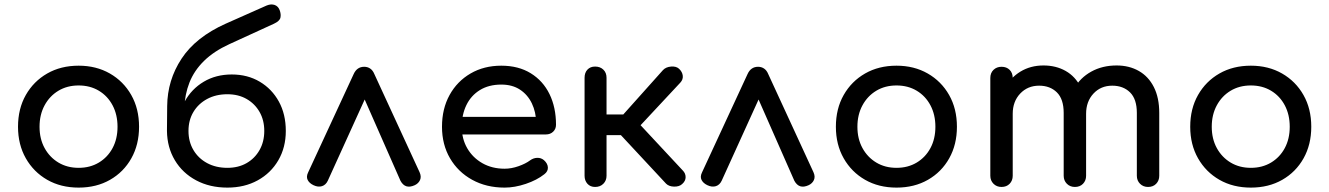

<svg xmlns="http://www.w3.org/2000/svg" viewBox="-20 -850 6051 874"><path d="M338 4Q257 4 195 -31.5Q133 -67 97.5 -129.5Q62 -192 62 -273Q62 -355 97.5 -417.5Q133 -480 195 -515.5Q257 -551 338 -551Q418 -551 480 -515.5Q542 -480 577.5 -417.5Q613 -355 613 -273Q613 -192 578 -129.5Q543 -67 481 -31.5Q419 4 338 4ZM338 -86Q390 -86 430 -110Q470 -134 492.5 -176Q515 -218 515 -273Q515 -328 492.5 -370.5Q470 -413 430 -437Q390 -461 338 -461Q286 -461 246 -437Q206 -413 183 -370.5Q160 -328 160 -273Q160 -218 183 -176Q206 -134 246 -110Q286 -86 338 -86Z M1015 4Q935 4 873 -29Q811 -62 776 -120.5Q741 -179 740 -254H789Q789 -330 820.5 -387.5Q852 -445 907.5 -478Q963 -511 1035 -511Q1107 -511 1162.5 -478Q1218 -445 1249.5 -387.5Q1281 -330 1281 -254Q1281 -179 1247 -120.5Q1213 -62 1153 -29Q1093 4 1015 4ZM1015 -86Q1065 -86 1102.5 -107.5Q1140 -129 1161.5 -167Q1183 -205 1183 -254Q1183 -303 1161.5 -340.5Q1140 -378 1102.5 -399.5Q1065 -421 1015 -421Q963 -421 923 -399.5Q883 -378 860.5 -340.5Q838 -303 838 -254Q838 -205 860.5 -167Q883 -129 923 -107.5Q963 -86 1015 -86ZM740 -254 741 -367Q742 -485 806.5 -583Q871 -681 1007 -742L1194 -825Q1214 -833 1230 -827.5Q1246 -822 1253 -804Q1260 -785 1256.5 -769.5Q1253 -754 1227 -742L1024 -649Q954 -617 909 -573Q864 -529 842.5 -474.5Q821 -420 819 -357L817 -254Z M1638 -546Q1653 -546 1665 -538Q1677 -530 1684 -513L1890 -66Q1899 -46 1892 -30.5Q1885 -15 1868 -7Q1846 3 1830 -2Q1814 -7 1803 -27L1615 -454H1666L1472 -27Q1463 -8 1445.5 -2.5Q1428 3 1407 -7Q1388 -16 1380.5 -31Q1373 -46 1383 -66L1590 -513Q1605 -546 1638 -546Z M2277 4Q2194 4 2129.5 -31.5Q2065 -67 2028.5 -129.5Q1992 -192 1992 -273Q1992 -355 2026.5 -417.5Q2061 -480 2122 -515.5Q2183 -551 2262 -551Q2340 -551 2396 -516.5Q2452 -482 2481.5 -421.5Q2511 -361 2511 -282Q2511 -263 2498 -250.5Q2485 -238 2465 -238H2062V-318H2462L2421 -290Q2420 -340 2401 -379.5Q2382 -419 2347 -442Q2312 -465 2262 -465Q2205 -465 2164.5 -440Q2124 -415 2103 -371.5Q2082 -328 2082 -273Q2082 -218 2107 -175Q2132 -132 2176 -107Q2220 -82 2277 -82Q2308 -82 2340.5 -93.5Q2373 -105 2393 -120Q2408 -131 2425.5 -131.5Q2443 -132 2456 -121Q2473 -106 2474 -88Q2475 -70 2458 -57Q2424 -30 2373.5 -13Q2323 4 2277 4Z M3085 -12Q3072 0 3048.5 -0.5Q3025 -1 3012 -14L2769 -275L2998 -531Q3011 -545 3034.5 -547Q3058 -549 3071 -537Q3086 -523 3088 -505.5Q3090 -488 3077 -474L2896 -280L3088 -74Q3101 -61 3101 -43.5Q3101 -26 3085 -12ZM2689 1Q2667 1 2654 -13.5Q2641 -28 2641 -50V-496Q2641 -519 2654 -533Q2667 -547 2689 -547Q2712 -547 2726.5 -533Q2741 -519 2741 -496V-329H2869V-235H2741V-50Q2741 -28 2726.5 -13.5Q2712 1 2689 1Z M3431 -546Q3446 -546 3458 -538Q3470 -530 3477 -513L3683 -66Q3692 -46 3685 -30.5Q3678 -15 3661 -7Q3639 3 3623 -2Q3607 -7 3596 -27L3408 -454H3459L3265 -27Q3256 -8 3238.5 -2.5Q3221 3 3200 -7Q3181 -16 3173.5 -31Q3166 -46 3176 -66L3383 -513Q3398 -546 3431 -546Z M4061 4Q3980 4 3918 -31.5Q3856 -67 3820.5 -129.5Q3785 -192 3785 -273Q3785 -355 3820.5 -417.5Q3856 -480 3918 -515.5Q3980 -551 4061 -551Q4141 -551 4203 -515.5Q4265 -480 4300.5 -417.5Q4336 -355 4336 -273Q4336 -192 4301 -129.5Q4266 -67 4204 -31.5Q4142 4 4061 4ZM4061 -86Q4113 -86 4153 -110Q4193 -134 4215.5 -176Q4238 -218 4238 -273Q4238 -328 4215.5 -370.5Q4193 -413 4153 -437Q4113 -461 4061 -461Q4009 -461 3969 -437Q3929 -413 3906 -370.5Q3883 -328 3883 -273Q3883 -218 3906 -176Q3929 -134 3969 -110Q4009 -86 4061 -86Z M5206 1Q5184 1 5169.5 -13.5Q5155 -28 5155 -50V-336Q5155 -399 5124 -429.5Q5093 -460 5043 -460Q4991 -460 4957.5 -424Q4924 -388 4924 -332H4841Q4841 -397 4869 -446.5Q4897 -496 4947.5 -524Q4998 -552 5063 -552Q5120 -552 5164 -527Q5208 -502 5232.5 -453.5Q5257 -405 5257 -336V-50Q5257 -28 5243 -13.5Q5229 1 5206 1ZM4539 1Q4517 1 4502.5 -13.5Q4488 -28 4488 -50V-495Q4488 -518 4502.5 -532Q4517 -546 4539 -546Q4562 -546 4576 -532Q4590 -518 4590 -495V-50Q4590 -28 4576 -13.5Q4562 1 4539 1ZM4873 1Q4851 1 4836.5 -13.5Q4822 -28 4822 -50V-336Q4822 -399 4791 -429.5Q4760 -460 4710 -460Q4658 -460 4624 -424Q4590 -388 4590 -332H4527Q4527 -397 4553 -446.5Q4579 -496 4625 -524Q4671 -552 4730 -552Q4787 -552 4831 -527Q4875 -502 4899.5 -453.5Q4924 -405 4924 -336V-50Q4924 -28 4910 -13.5Q4896 1 4873 1Z M5674 4Q5593 4 5531 -31.5Q5469 -67 5433.5 -129.5Q5398 -192 5398 -273Q5398 -355 5433.5 -417.5Q5469 -480 5531 -515.5Q5593 -551 5674 -551Q5754 -551 5816 -515.5Q5878 -480 5913.5 -417.5Q5949 -355 5949 -273Q5949 -192 5914 -129.5Q5879 -67 5817 -31.5Q5755 4 5674 4ZM5674 -86Q5726 -86 5766 -110Q5806 -134 5828.5 -176Q5851 -218 5851 -273Q5851 -328 5828.5 -370.5Q5806 -413 5766 -437Q5726 -461 5674 -461Q5622 -461 5582 -437Q5542 -413 5519 -370.5Q5496 -328 5496 -273Q5496 -218 5519 -176Q5542 -134 5582 -110Q5622 -86 5674 -86Z"/></svg>

Font: Comfortaa
Style: Bold
Weight: 700
Designer: Johan Aakerlund
Foundry: Johan Aakerlund
Version: Version 3.104; ttfautohint (v1.8.1.43-b0c9)